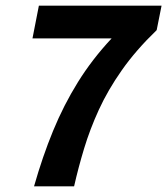

<svg xmlns="http://www.w3.org/2000/svg" viewBox="-20 -655 588 675"><path d="M99.7 0Q129.4 -104.6 166.7 -195.2Q203.9 -285.7 253.9 -366.2Q303.8 -446.6 372.5 -520.1H94.2L116.7 -635.1H548L530.8 -549.1Q457.5 -478.4 408.3 -408.2Q359.1 -338.1 327.6 -269.3Q296.1 -200.4 275.8 -133.2Q255.4 -65.9 240.5 0Z"/></svg>

Font: Source Sans Variable
Style: Italic
Weight: 200
Italic angle: -11°
Designer: Paul D. Hunt
Foundry: Adobe Systems Incorporated
Version: Version 3.006;hotconv 1.0.111;makeotfexe 2.5.65597